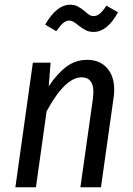

<svg xmlns="http://www.w3.org/2000/svg" viewBox="-20 -792 562 812"><path d="M463 -412Q463 -394 460 -376L407 0H320L373 -375Q375 -395 375 -403Q375 -465 325 -465Q255 -465 177 -321L132 0H45L119 -527H194L186 -427Q222 -481 261 -510Q300 -539 349 -539Q401 -539 432 -505Q463 -471 463 -412ZM311 -685Q299 -695 290.5 -700Q282 -705 273 -705Q259 -705 246.5 -694Q234 -683 218 -660L171 -688Q220 -772 276 -772Q295 -772 308.5 -765Q322 -758 339 -744Q350 -734 358 -729Q366 -724 376 -724Q390 -724 402.5 -734.5Q415 -745 430 -768L479 -740Q434 -657 376 -657Q357 -657 343 -664Q329 -671 311 -685Z"/></svg>

Font: Fira Sans Condensed
Style: Italic
Weight: 400
Width: 3
Italic angle: -8°
Designer: bBox Type GmbH & Carrois Corporate GbR & Edenspiekermann AG
Foundry: bBox Type GmbH & Carrois Corporate GbR & Edenspiekermann AG
Version: Version 4.301